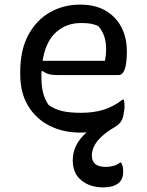

<svg xmlns="http://www.w3.org/2000/svg" viewBox="-20 -564 640 834"><path d="M296 133Q296 64 356 11Q343 12 329 12Q255 12 196 -17.5Q137 -47 102.5 -103.5Q68 -160 68 -241V-253Q68 -347 103 -412Q138 -477 197 -510.5Q256 -544 328 -544Q394 -544 439 -517.5Q484 -491 507.5 -445.5Q531 -400 531 -342V-338Q531 -290 522 -264Q513 -238 495 -238H225Q186 -238 165 -256L160 -253Q160 -245 160 -236V-225Q160 -189 167.5 -160Q175 -131 191 -108Q218 -89 250.5 -81.5Q283 -74 332 -74Q386 -74 429 -87Q472 -100 512 -131H518Q521 -119 521 -103Q521 -88 518 -76Q515 -50 505.5 -36Q496 -22 480 -13Q379 45 379 112Q379 161 440 161Q457 161 473 156.5Q489 152 502 142H506Q512 152 513.5 161.5Q515 171 515 183Q515 217 492 233.5Q469 250 429 250Q371 250 333.5 219.5Q296 189 296 133ZM332 -464Q267 -464 222.5 -423Q178 -382 165 -300H436Q441 -325 441 -348Q441 -383 432.5 -407Q424 -431 407 -451Q391 -458 374.5 -461Q358 -464 332 -464Z"/></svg>

Font: Recursive Sn Csl St
Style: Regular
Weight: 400
Version: Version 1.079;hotconv 1.0.112;makeotfexe 2.5.65598; ttfautoh